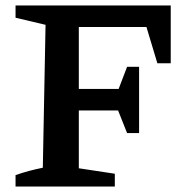

<svg xmlns="http://www.w3.org/2000/svg" viewBox="-20 -684 685 704"><path d="M606 -664V-452H557L517 -585H215L269 -639V-358H415L446 -439H490V-196H446L413 -279H269V-67L401 -47V0H37V-42Q63 -51 87.5 -57.5Q112 -64 137 -69L147 -593L37 -619V-664Z"/></svg>

Font: Piazzolla Thin
Style: Bold
Weight: 700
Version: Version 2.005